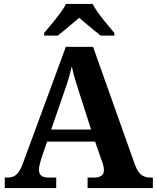

<svg xmlns="http://www.w3.org/2000/svg" viewBox="-20 -951 793 971"><path d="M4.1 0V-53H16.1Q34.4 -53 48.1 -58.7Q61.8 -64.4 73.6 -80.3Q85.3 -96.1 96.2 -125.8L312.9 -714H450.7L663.9 -114.1Q672.5 -92 683.2 -78.5Q694 -64.9 708.4 -59Q722.9 -53 741.3 -53H753.1V0H423V-53H455.9Q477.8 -53 491.6 -61.3Q505.5 -69.6 505.5 -91.2Q505.5 -99.5 503.9 -107.3Q502.3 -115.1 500.2 -122.5Q498.1 -129.9 495.7 -135.1L460.9 -234.9H218.2L188.9 -149.1Q186.5 -141.1 183.7 -130.8Q180.8 -120.4 178.9 -110.5Q177 -100.5 177 -92.2Q177 -73 188.6 -63Q200.2 -53 226.2 -53H264.3V0ZM239 -296H440.6L381.5 -480.2Q374.4 -503.3 367.2 -525.4Q360.1 -547.4 354 -569.8Q348 -592.2 343.1 -615Q338.1 -592.8 331.9 -571.4Q325.7 -550.1 319.2 -528.8Q312.6 -507.5 304.1 -484.6ZM203.1 -784Q219.1 -803 240.7 -829Q262.3 -855 282.6 -882Q303 -909 313 -931H448.6Q459.6 -909 479.4 -882Q499.2 -855 521.3 -829Q543.4 -803 558.4 -784V-771H489.3Q475.5 -782 455.4 -798.2Q435.3 -814.3 415.3 -831.1Q395.3 -847.9 380.3 -861Q365.3 -847.9 345.2 -831.1Q325.2 -814.3 305.9 -798.2Q286.6 -782 272.3 -771H203.1Z"/></svg>

Font: Noto Serif Malayalam
Style: Regular
Weight: 400
Designer: Indian type Foundry, Jelle Bosma, Monotype Design Team
Foundry: Monotype Imaging Inc.
Version: Version 2.103